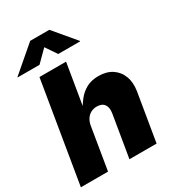

<svg xmlns="http://www.w3.org/2000/svg" viewBox="-222 -1077 1089 1202"><g transform="rotate(-30 322.0 -476.5)"><path d="M249.5 -301.3 199.7 0H3.4L124 -727.5H316.4L262.2 -400.9H249.5Q270 -442.9 296.4 -476.1Q322.8 -509.3 359.1 -528.8Q395.5 -548.3 445.8 -548.3Q503.9 -548.3 543.5 -522.2Q583 -496.1 600.3 -450Q617.7 -403.8 607.9 -343.8L550.8 0H354.5L404.8 -302.2Q411.6 -342.8 395 -365.5Q378.4 -388.2 341.8 -388.2Q317.9 -388.2 298.6 -377.9Q279.3 -367.7 266.6 -348.1Q253.9 -328.6 249.5 -301.3ZM162.6 -793.5H4.4L4.9 -796.4L187 -952.6H325.2L456.5 -796.4L456.1 -793.5H297.9L243.2 -874Z"/></g></svg>

Font: Inter 17pt Black
Style: Italic
Weight: 900
Italic angle: -9.3988°
Version: Version 4.001;git-66647c0bb